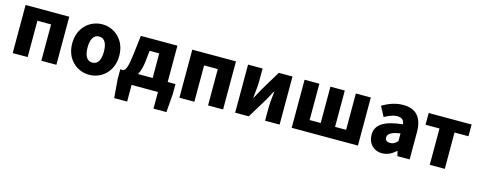

<svg xmlns="http://www.w3.org/2000/svg" viewBox="-34 -1291 5449 2195"><g transform="rotate(15 2690.5 -193.0)"><path d="M72 0H249V-430H411V0H589V-569H72Z M979 14C1123 14 1257 -96 1257 -284C1257 -473 1123 -583 979 -583C834 -583 700 -473 700 -284C700 -96 834 14 979 14ZM979 -130C912 -130 882 -190 882 -284C882 -379 912 -439 979 -439C1045 -439 1075 -379 1075 -284C1075 -190 1045 -130 979 -130Z M1577 -430H1691V-139H1518C1540 -180 1556 -235 1564 -305ZM1869 -139V-569H1436L1410 -346C1391 -188 1372 -154 1345 -139H1308V-22L1326 197H1479V0H1791V197H1944L1961 -22V-139Z M2045 0H2222V-430H2384V0H2562V-569H2045Z M2705 0H2866L3006 -230C3024 -262 3052 -315 3071 -349H3075C3068 -279 3059 -204 3059 -148V0H3231V-569H3069L2930 -339C2913 -306 2883 -254 2865 -220H2861C2868 -289 2877 -365 2877 -421V-569H2705Z M3374 0H4158V-569H3981V-139H3850V-569H3680V-139H3549V-569H3374Z M4445 14C4508 14 4561 -15 4608 -57H4612L4625 0H4770V-323C4770 -501 4687 -583 4540 -583C4451 -583 4370 -553 4295 -508L4357 -391C4414 -423 4461 -441 4506 -441C4564 -441 4588 -414 4592 -368C4370 -344 4276 -279 4276 -159C4276 -64 4340 14 4445 14ZM4506 -124C4469 -124 4445 -140 4445 -173C4445 -213 4481 -245 4592 -260V-169C4566 -141 4542 -124 4506 -124Z M5008 0H5186V-430H5351V-569H4843V-430H5008Z"/></g></svg>

Font: Noto Sans CJK JP Black
Style: Regular
Weight: 900
Designer: Ryoko NISHIZUKA (kana & ideographs); Paul D. Hunt (Latin, Greek & Cyrillic); Wenlong ZHANG (bopomofo); Sandoll Communica
Foundry: Adobe Systems Incorporated
Version: Version 1.004;PS 1.004;hotconv 1.0.82;makeotf.lib2.5.63406